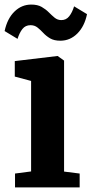

<svg xmlns="http://www.w3.org/2000/svg" viewBox="-27 -811 397 831"><path d="M38 0V-59.9L107.6 -69V-460.7L37 -479.6V-546.6L220.6 -568.5H222.6L250.3 -548.8V-68.4L317.8 -59.9V0ZM-7 -676.6Q4.5 -730.6 35.6 -760.9Q66.6 -791.2 108.2 -791.2Q135.6 -791.2 153.3 -781.1Q171 -770.9 184 -757.8Q197 -744.7 209.3 -734.5Q221.6 -724.4 237.7 -724Q259.3 -723.7 272.5 -740.5Q285.7 -757.2 293.7 -783.6L349.6 -749.8Q339 -697.3 307.8 -666Q276.5 -634.8 234.2 -634.8Q207.2 -634.8 190 -644.9Q172.8 -655.1 160.5 -668.4Q148.1 -681.7 135.4 -691.8Q122.7 -702 105.1 -702Q83.1 -702 70.1 -685.6Q57.1 -669.1 48.9 -642.8Z"/></svg>

Font: Merriweather Light
Style: Regular
Weight: 300
Version: Version 2.100